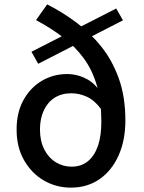

<svg xmlns="http://www.w3.org/2000/svg" viewBox="-20 -845 658 879"><path d="M304 14Q238 14 182 -18Q126 -50 91 -110Q56 -170 56 -252Q56 -330 87.5 -387Q119 -444 171.5 -475Q224 -506 287 -506Q335 -506 378.5 -482.5Q422 -459 448 -408L449 -337Q415 -385 379 -401.5Q343 -418 307 -418Q262 -418 230 -397.5Q198 -377 180.5 -339.5Q163 -302 163 -252Q163 -200 182.5 -161.5Q202 -123 235 -102.5Q268 -82 308 -82Q352 -82 382.5 -107Q413 -132 428.5 -177.5Q444 -223 444 -287Q444 -382 423.5 -453Q403 -524 363.5 -578Q324 -632 269 -674Q214 -716 145 -753L196 -825Q265 -790 329 -742.5Q393 -695 443.5 -632Q494 -569 524 -485.5Q554 -402 554 -293Q554 -203 523 -133.5Q492 -64 436 -25Q380 14 304 14ZM155 -553 124 -608 512 -806 543 -752Z"/></svg>

Font: Noto Sans HK Thin Medium
Style: Regular
Weight: 500
Version: Version 2.004-H2;hotconv 1.0.118;makeotfexe 2.5.65603